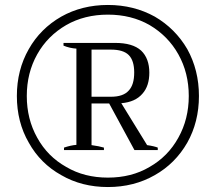

<svg xmlns="http://www.w3.org/2000/svg" viewBox="-20 -744 870 774"><path d="M604 -677C548 -708 485 -724 415 -724C345 -724 282 -708 227 -677C171 -645 127 -601 96 -546C64 -490 48 -427 48 -357C48 -287 64 -224 96 -169C127 -113 171 -69 227 -38C282 -6 345 10 415 10C485 10 548 -6 604 -38C659 -69 703 -113 735 -169C766 -224 782 -287 782 -357C782 -427 766 -490 735 -546C703 -601 659 -645 604 -677ZM583 -71C534 -42 478 -28 415 -28C352 -28 296 -42 247 -71C197 -99 158 -138 130 -189C102 -239 88 -295 88 -357C88 -419 102 -475 130 -525C158 -575 197 -614 247 -643C296 -671 352 -685 415 -685C478 -685 534 -671 583 -643C632 -614 671 -575 699 -525C727 -475 741 -419 741 -357C741 -295 727 -239 699 -189C671 -138 632 -99 583 -71ZM573 -159C573 -159 469 -328 469 -328C507 -331 535 -344 554 -366C573 -387 582 -416 582 -451C582 -489 571 -519 549 -540C526 -561 491 -571 444 -571C444 -571 236 -571 236 -571C236 -571 236 -560 236 -560C253 -553 271 -549 288 -548C288 -548 288 -160 288 -160C273 -159 256 -155 238 -149C238 -149 238 -139 238 -139C238 -139 399 -139 399 -139C399 -139 399 -149 399 -149C386 -153 370 -156 349 -159C349 -159 349 -327 349 -327C349 -327 420 -327 420 -327C420 -327 522 -139 522 -139C522 -139 616 -139 616 -139C616 -139 616 -149 616 -149C609 -152 594 -156 573 -159ZM349 -354C349 -354 349 -544 349 -544C349 -544 427 -544 427 -544C460 -544 484 -537 499 -522C514 -507 521 -483 521 -452C521 -419 514 -395 499 -379C484 -362 460 -354 427 -354C427 -354 349 -354 349 -354Z"/></svg>

Font: BUSH 25 TRIRONG
Style: Regular
Weight: 400
Designer: Katatrad Team
Foundry: CadsonDemak